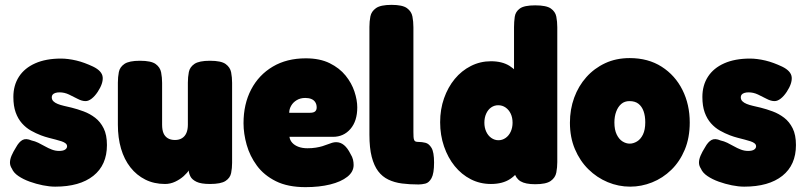

<svg xmlns="http://www.w3.org/2000/svg" viewBox="-20 -750 3312 790"><path d="M207 18Q184 18 156.5 12.5Q129 7 102.5 -2.5Q76 -12 56 -25.5Q36 -39 29 -56Q21 -68 21 -81Q21 -94 27.5 -109.5Q34 -125 46 -144Q58 -166 72.5 -174Q87 -182 110 -172Q124 -169 137.5 -162.5Q151 -156 165 -148Q179 -140 193.5 -134.5Q208 -129 223 -129Q240 -129 248 -134.5Q256 -140 256 -148Q256 -155 250 -160Q244 -165 233.5 -168.5Q223 -172 209.5 -175.5Q196 -179 180.5 -183Q165 -187 149 -193Q128 -201 107.5 -212.5Q87 -224 70.5 -242.5Q54 -261 44.5 -287.5Q35 -314 35 -351Q35 -399 58 -434.5Q81 -470 125 -489.5Q169 -509 231 -509Q245 -509 261 -507Q277 -505 294 -501Q311 -497 328.5 -490.5Q346 -484 363 -476Q400 -458 402.5 -432.5Q405 -407 382 -372Q370 -354 357 -344Q344 -334 332 -334Q317 -334 300 -343Q283 -352 264 -361Q245 -370 225 -370Q215 -370 207.5 -367.5Q200 -365 196.5 -360.5Q193 -356 193 -350Q193 -340 199.5 -333.5Q206 -327 217 -322.5Q228 -318 243 -314.5Q258 -311 275 -307Q299 -301 324.5 -291.5Q350 -282 371.5 -265.5Q393 -249 406.5 -222Q420 -195 420 -153Q420 -71 364 -26.5Q308 18 207 18Z M659 7Q614 7 578 -11Q542 -29 516.5 -61.5Q491 -94 478 -138.5Q465 -183 465 -237V-410Q465 -433 469 -453.5Q473 -474 492 -487Q511 -500 556 -500Q602 -500 620.5 -486.5Q639 -473 643 -452Q647 -431 647 -409V-237Q647 -216 652.5 -202.5Q658 -189 670 -181.5Q682 -174 700 -174Q717 -174 729 -181.5Q741 -189 747 -203Q753 -217 753 -237V-410Q753 -433 757 -453.5Q761 -474 780 -487Q799 -500 844 -500Q890 -500 908.5 -486.5Q927 -473 931 -452.5Q935 -432 935 -409V-80Q935 -58 931 -38Q927 -18 908 -5.5Q889 7 844 7Q807 7 788.5 -2Q770 -11 763.5 -24Q757 -37 756.5 -49Q756 -61 755 -67L764 -70Q766 -64 758.5 -51.5Q751 -39 736 -25.5Q721 -12 701 -2.5Q681 7 659 7Z M1237 20Q1164 20 1115 -4.5Q1066 -29 1037 -68.5Q1008 -108 995 -154Q982 -200 982 -243Q982 -322 1013.5 -382Q1045 -442 1102.5 -476Q1160 -510 1238 -510Q1296 -510 1336.5 -490Q1377 -470 1402 -439Q1427 -408 1438.5 -373Q1450 -338 1450 -308Q1450 -252 1422 -219.5Q1394 -187 1350 -187H1171Q1173 -173 1182.5 -162.5Q1192 -152 1208 -146Q1224 -140 1245 -140Q1264 -140 1279.5 -142.5Q1295 -145 1306.5 -148.5Q1318 -152 1328 -156Q1338 -160 1346.5 -162.5Q1355 -165 1363 -165Q1381 -165 1395.5 -153Q1410 -141 1422 -117Q1430 -104 1432.5 -93Q1435 -82 1435 -71Q1435 -43 1409 -22.5Q1383 -2 1338.5 9Q1294 20 1237 20ZM1170 -286H1256Q1270 -286 1276.5 -291.5Q1283 -297 1283 -308Q1283 -320 1277.5 -329Q1272 -338 1261.5 -342.5Q1251 -347 1236 -347Q1216 -347 1201 -338Q1186 -329 1178 -315Q1170 -301 1170 -286Z M1702 9Q1665 9 1634 5Q1603 1 1578 -11Q1553 -23 1536 -45.5Q1519 -68 1509.5 -104.5Q1500 -141 1500 -196V-639Q1500 -662 1504 -682.5Q1508 -703 1527 -716.5Q1546 -730 1591 -730Q1636 -730 1654.5 -716.5Q1673 -703 1677 -682Q1681 -661 1681 -638V-207Q1681 -195 1681.5 -187Q1682 -179 1684 -174Q1686 -169 1690.5 -167.5Q1695 -166 1703 -166Q1716 -166 1730.5 -162.5Q1745 -159 1755.5 -141.5Q1766 -124 1766 -81Q1766 -36 1755.5 -17Q1745 2 1730 5.5Q1715 9 1702 9Z M2000 7Q1955 7 1917 -12.5Q1879 -32 1851 -66.5Q1823 -101 1807 -147.5Q1791 -194 1791 -247Q1791 -300 1807 -345.5Q1823 -391 1851 -425Q1879 -459 1917.5 -478.5Q1956 -498 2000 -498Q2046 -498 2076.5 -479Q2107 -460 2124.5 -426Q2142 -392 2149.5 -346Q2157 -300 2158 -247Q2158 -196 2151 -150Q2144 -104 2127 -69Q2110 -34 2079 -13.5Q2048 7 2000 7ZM2031 -173Q2047 -173 2060.5 -182.5Q2074 -192 2081.5 -208.5Q2089 -225 2089 -245Q2089 -266 2081.5 -282Q2074 -298 2060.5 -307.5Q2047 -317 2030 -317Q2014 -317 2001 -308Q1988 -299 1980.5 -282.5Q1973 -266 1973 -245Q1973 -225 1980.5 -208.5Q1988 -192 2001.5 -182.5Q2015 -173 2031 -173ZM2182 8Q2142 8 2122 -4Q2102 -16 2095 -43V-638Q2095 -660 2098 -681Q2101 -702 2119 -715Q2137 -728 2182 -728Q2228 -728 2246.5 -715Q2265 -702 2269 -681.5Q2273 -661 2273 -638V-83Q2273 -61 2269 -40Q2265 -19 2246 -5.5Q2227 8 2182 8Z M2573 18Q2525 18 2480.5 -0.5Q2436 -19 2401 -53.5Q2366 -88 2345.5 -136.5Q2325 -185 2325 -245Q2325 -300 2342.5 -348Q2360 -396 2392.5 -432.5Q2425 -469 2470 -490Q2515 -511 2571 -511Q2647 -511 2702.5 -475.5Q2758 -440 2788 -380Q2818 -320 2818 -246Q2818 -183 2797.5 -134Q2777 -85 2742 -51Q2707 -17 2663 0.5Q2619 18 2573 18ZM2571 -159Q2586 -159 2601 -168Q2616 -177 2625.5 -196.5Q2635 -216 2635 -247Q2635 -273 2628 -292.5Q2621 -312 2607 -323Q2593 -334 2570 -334Q2550 -334 2536.5 -322.5Q2523 -311 2515.5 -291Q2508 -271 2508 -246Q2508 -216 2517.5 -196.5Q2527 -177 2541.5 -168Q2556 -159 2571 -159Z M3042 18Q3019 18 2991.5 12.5Q2964 7 2937.5 -2.5Q2911 -12 2891 -25.5Q2871 -39 2864 -56Q2856 -68 2856 -81Q2856 -94 2862.5 -109.5Q2869 -125 2881 -144Q2893 -166 2907.5 -174Q2922 -182 2945 -172Q2959 -169 2972.5 -162.5Q2986 -156 3000 -148Q3014 -140 3028.5 -134.5Q3043 -129 3058 -129Q3075 -129 3083 -134.5Q3091 -140 3091 -148Q3091 -155 3085 -160Q3079 -165 3068.5 -168.5Q3058 -172 3044.5 -175.5Q3031 -179 3015.5 -183Q3000 -187 2984 -193Q2963 -201 2942.5 -212.5Q2922 -224 2905.5 -242.5Q2889 -261 2879.5 -287.5Q2870 -314 2870 -351Q2870 -399 2893 -434.5Q2916 -470 2960 -489.5Q3004 -509 3066 -509Q3080 -509 3096 -507Q3112 -505 3129 -501Q3146 -497 3163.5 -490.5Q3181 -484 3198 -476Q3235 -458 3237.5 -432.5Q3240 -407 3217 -372Q3205 -354 3192 -344Q3179 -334 3167 -334Q3152 -334 3135 -343Q3118 -352 3099 -361Q3080 -370 3060 -370Q3050 -370 3042.5 -367.5Q3035 -365 3031.5 -360.5Q3028 -356 3028 -350Q3028 -340 3034.5 -333.5Q3041 -327 3052 -322.5Q3063 -318 3078 -314.5Q3093 -311 3110 -307Q3134 -301 3159.5 -291.5Q3185 -282 3206.5 -265.5Q3228 -249 3241.5 -222Q3255 -195 3255 -153Q3255 -71 3199 -26.5Q3143 18 3042 18Z"/></svg>

Font: Fredoka SemiCondensed
Style: Bold
Weight: 700
Width: 4
Designer: Ben Nathan
Foundry: Milena B. Brandão, Ben Nathan
Version: Version 2.001